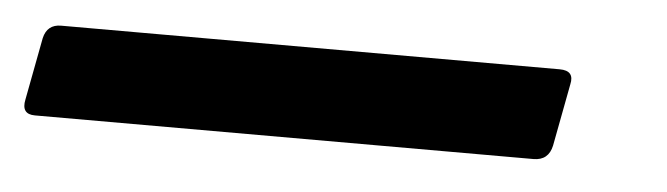

<svg xmlns="http://www.w3.org/2000/svg" viewBox="-67 -25 618 178"><g transform="rotate(5 241.5 63.5)"><path d="M-31 34Q-28 21 -15 21H449Q463 21 460 34L449 92Q446 106 432 106H-32Q-45 106 -42 92Z"/></g></svg>

Font: Young Serif Light
Style: Italic
Weight: 300
Italic angle: -10.979°
Designer: Bastien Sozeau
Foundry: NBR — Bastien Sozeau
Version: Version 5.001